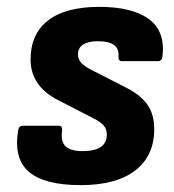

<svg xmlns="http://www.w3.org/2000/svg" viewBox="-20 -527 506 559"><path d="M215 12Q110 12 64.5 -26.5Q19 -65 33 -148Q35 -161 47 -161H150Q162 -161 161 -148Q156 -115 171 -101Q186 -87 220 -87Q291 -87 291 -135Q291 -151 282 -161.5Q273 -172 251 -183L150 -235Q69 -276 69 -354Q69 -428 120 -467.5Q171 -507 269 -507Q366 -507 414 -471Q462 -435 453 -362Q451 -349 440 -349H335Q324 -349 325 -362Q329 -407 266 -407Q207 -407 207 -368Q207 -353 218.5 -342Q230 -331 255 -319L345 -273Q389 -251 409 -222.5Q429 -194 429 -151Q429 -73 373.5 -30.5Q318 12 215 12Z"/></svg>

Font: Sofia Sans ExtraBold
Style: Italic
Weight: 800
Italic angle: -9°
Designer: Botio Nikoltchev, Ani Petrova
Foundry: lettersoup
Version: Version 4.100; ttfautohint (v1.8.4.7-5d5b)